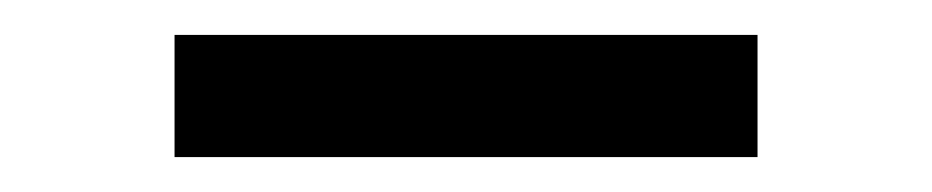

<svg xmlns="http://www.w3.org/2000/svg" viewBox="-20 -347 534 110"><path d="M80 -257V-327H414V-257Z"/></svg>

Font: REM Medium Light
Style: Regular
Weight: 300
Version: Version 1.005;gftools[0.9.28]